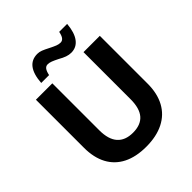

<svg xmlns="http://www.w3.org/2000/svg" viewBox="-246 -1079 1248 1248"><g transform="rotate(-45 378.0 -454.5)"><path d="M85 -272V-713.9H235.8V-282.2Q235.8 -198.7 272.5 -157.2Q309.1 -115.7 379.9 -115.7Q451.7 -115.7 487.1 -156.5Q522.5 -197.3 522.5 -281.2V-713.9H672.4V-274.4Q672.4 -184.6 637.9 -120.8Q603.5 -57.1 537.1 -23.7Q470.7 9.8 376 9.8Q283.2 9.8 218 -22.9Q152.8 -55.7 118.9 -118.9Q85 -182.1 85 -272ZM302.2 -918.5Q320.3 -918.5 337.9 -911.6Q355.5 -904.8 384.8 -889.6Q411.6 -876 428.5 -869.4Q445.3 -862.8 460.9 -862.8Q477.5 -862.8 488 -876.5Q498.5 -890.1 503.9 -918.9H577.1Q570.8 -844.7 541.7 -805.9Q512.7 -767.1 463.9 -767.1Q443.8 -767.1 423.1 -774.4Q402.3 -781.7 376 -796.9Q349.6 -810.1 333.3 -816.4Q316.9 -822.8 301.3 -822.8Q285.2 -822.8 274.9 -809.1Q264.6 -795.4 258.8 -766.6H186.5Q191.9 -842.8 220.7 -880.6Q249.5 -918.5 302.2 -918.5Z"/></g></svg>

Font: Viking Open Sans
Style: Bold
Weight: 700
Foundry: Ascender Corporation
Version: Version 2.001